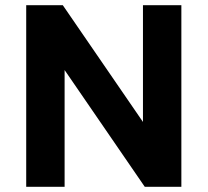

<svg xmlns="http://www.w3.org/2000/svg" viewBox="-20 -720 800 740"><path d="M81 0V-700H222L531 -250V-700H679V0H538L229 -450V0Z"/></svg>

Font: Golos Text SemiBold
Style: Regular
Weight: 600
Designer: A.Korolkova, Vitaly Kuzmin
Foundry: ParaType Ltd
Version: Version 2.004